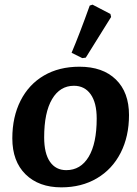

<svg xmlns="http://www.w3.org/2000/svg" viewBox="-20 -797 591 826"><path d="M33 -202Q33 -294 68.5 -364Q104 -434 169 -472Q234 -510 322 -510Q422 -510 478.5 -455Q535 -400 535 -302Q535 -210 499 -139.5Q463 -69 397 -30Q331 9 244 9Q147 9 90 -47Q33 -103 33 -202ZM396 -287Q396 -355 370 -391.5Q344 -428 298 -428Q238 -428 204 -370.5Q170 -313 170 -206Q170 -137 195 -101Q220 -65 265 -65Q327 -65 361.5 -122.5Q396 -180 396 -287ZM349 -549 334 -547 288 -570Q322 -650 366 -773L378 -777L455 -737L458 -724Z"/></svg>

Font: Alegreya SC
Style: Bold Italic
Weight: 700
Italic angle: -7°
Designer: Juan Pablo del Peral
Foundry: Huerta Tipografica
Version: Version 2.007; ttfautohint (v1.6)